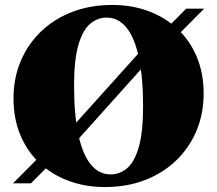

<svg xmlns="http://www.w3.org/2000/svg" viewBox="-20 -740 876 775"><path d="M229.5 -180.5 578 -568 637.5 -610 731.5 -705H804L675 -575L606.5 -524.5L258.5 -136.5L199.5 -95L105 0H32.5L161.5 -130ZM432.5 -720Q513.5 -720 581 -694.5Q648.5 -669 698 -622Q747.5 -575 774.8 -509.2Q802 -443.5 802 -363Q802 -280 772.5 -210.8Q743 -141.5 689.5 -90.8Q636 -40 563.5 -12.5Q491 15 404 15Q323.5 15 255.8 -10.5Q188 -36 138.5 -83Q89 -130 61.8 -195.8Q34.5 -261.5 34.5 -342Q34.5 -425 64 -494.2Q93.5 -563.5 147 -614.2Q200.5 -665 273.2 -692.5Q346 -720 432.5 -720ZM426.5 -36Q463 -36 492.8 -60.8Q522.5 -85.5 540 -145.5Q557.5 -205.5 557.5 -310Q557.5 -428 540.5 -507.8Q523.5 -587.5 490.8 -628.2Q458 -669 410 -669Q374 -669 344.2 -644.2Q314.5 -619.5 296.8 -559.8Q279 -500 279 -395Q279 -277.5 296 -197.5Q313 -117.5 346 -76.8Q379 -36 426.5 -36Z"/></svg>

Font: Newsreader 60pt ExtraBold
Style: Regular
Weight: 800
Designer: Hugues Gentile
Foundry: Production Type
Version: Version 1.003